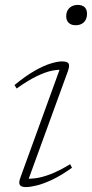

<svg xmlns="http://www.w3.org/2000/svg" viewBox="-20 -750 374 780"><path d="M63 -29 227 -480.5 238.5 -466Q217.5 -468 191.2 -462.8Q165 -457.5 130 -440.8Q95 -424 47.5 -390.5L39 -404.5Q84.5 -442 121.8 -463Q159 -484 186.8 -492.2Q214.5 -500.5 231.5 -500.5Q254 -500.5 258.8 -491.5Q263.5 -482.5 256 -461.5L90.5 -7L78.5 -24.5Q98 -22.5 123.8 -25.8Q149.5 -29 184.2 -42Q219 -55 265 -83L272.5 -68.5Q228.5 -37 192.2 -20Q156 -3 129 3.5Q102 10 85.5 10Q66 10 60.5 1.2Q55 -7.5 63 -29ZM249 -683.5Q249 -698 254.8 -708.2Q260.5 -718.5 271.2 -724.2Q282 -730 296 -730Q314 -730 323.8 -720.8Q333.5 -711.5 333.5 -694Q333.5 -680 328 -669.5Q322.5 -659 312 -653.2Q301.5 -647.5 286.5 -647.5Q269.5 -647.5 259.2 -657.2Q249 -667 249 -683.5Z"/></svg>

Font: Newsreader 9pt ExtraLight
Style: Italic
Weight: 250
Italic angle: -17°
Designer: Hugues Gentile
Foundry: Production Type
Version: Version 1.003